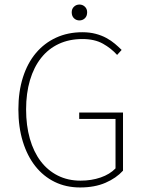

<svg xmlns="http://www.w3.org/2000/svg" viewBox="-20 -814 640 846"><path d="M333 12Q271 12 221 -12.5Q171 -37 135.5 -82Q100 -127 80.5 -190.5Q61 -254 61 -332Q61 -410 81 -473Q101 -536 138 -580Q175 -624 227 -648Q279 -672 343 -672Q375 -672 401.5 -665Q428 -658 449 -646.5Q470 -635 486.5 -621Q503 -607 516 -594L496 -572Q470 -601 433.5 -621.5Q397 -642 343 -642Q285 -642 239 -620.5Q193 -599 161 -558.5Q129 -518 112 -460.5Q95 -403 95 -332Q95 -261 111.5 -203Q128 -145 159 -104Q190 -63 234.5 -40.5Q279 -18 335 -18Q383 -18 423.5 -32Q464 -46 489 -72V-290H329V-318H522V-62Q492 -29 444.5 -8.5Q397 12 333 12ZM330 -724Q316 -724 306 -733.5Q296 -743 296 -760Q296 -775 306 -784.5Q316 -794 330 -794Q344 -794 354 -784.5Q364 -775 364 -760Q364 -743 354 -733.5Q344 -724 330 -724Z"/></svg>

Font: Source Code Pro ExtraLight
Style: Regular
Weight: 200
Monospace: yes
Designer: Paul D. Hunt, Teo Tuominen
Foundry: Adobe Systems Incorporated
Version: Version 2.030;PS 1.000;hotconv 16.6.51;makeotf.lib2.5.65220